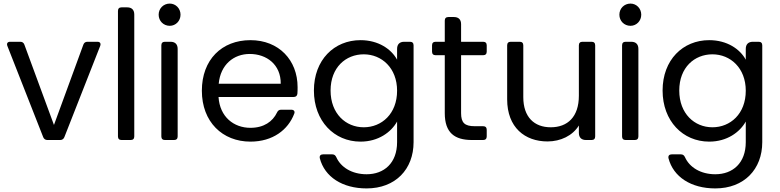

<svg xmlns="http://www.w3.org/2000/svg" viewBox="-20 -781 4349 1071"><path d="M93 -548H37C22 -548 16 -539 21 -525L221 -16C225 -6 233 0 244 0H316C327 0 335 -6 339 -16L539 -525C544 -539 538 -548 523 -548H468C457 -548 449 -543 445 -532L281 -84L116 -532C112 -543 104 -548 93 -548Z M638 -720V-20C638 -7 645 0 658 0H709C722 0 729 -7 729 -20V-700C729 -726 715 -740 689 -740H658C645 -740 638 -733 638 -720Z M880 -528V-20C880 -7 887 0 900 0H951C964 0 971 -7 971 -20V-508C971 -534 957 -548 931 -548H900C887 -548 880 -541 880 -528ZM865 -699C865 -664 892 -637 927 -637C960 -637 987 -664 987 -699C987 -734 960 -761 927 -761C892 -761 865 -734 865 -699Z M1546 -314H1200C1210 -421 1284 -480 1373 -480C1467 -480 1547 -421 1546 -314ZM1106 -275C1106 -101 1221 9 1377 9C1502 9 1587 -57 1621 -146C1627 -160 1619 -169 1605 -169H1548C1537 -169 1530 -164 1525 -153C1501 -103 1452 -68 1377 -68C1284 -68 1206 -129 1199 -240H1618C1630 -240 1638 -246 1639 -259C1640 -271 1640 -282 1640 -295C1640 -445 1536 -557 1377 -557C1217 -557 1106 -448 1106 -275Z M1991 -557C1844 -557 1731 -447 1731 -276C1731 -106 1844 9 1991 9C2091 9 2162 -44 2195 -103V12C2195 129 2122 191 2025 191C1943 191 1881 152 1856 96C1851 85 1844 80 1833 80H1782C1768 80 1761 88 1764 102C1791 206 1890 270 2025 270C2186 270 2287 163 2287 12V-528C2287 -541 2280 -548 2267 -548H2235C2209 -548 2195 -534 2195 -508V-448C2163 -507 2091 -557 1991 -557ZM2009 -478C2109 -478 2195 -402 2195 -275C2195 -146 2109 -71 2009 -71C1909 -71 1824 -147 1824 -276C1824 -405 1909 -478 2009 -478Z M2461 -666V-548H2410C2397 -548 2390 -541 2390 -528V-493C2390 -480 2397 -473 2410 -473H2461V-150C2461 -40 2516 0 2613 0H2675C2688 0 2695 -7 2695 -20V-57C2695 -70 2688 -77 2675 -77H2628C2572 -77 2552 -96 2552 -150V-473H2675C2688 -473 2695 -480 2695 -493V-528C2695 -541 2688 -548 2675 -548H2552V-646C2552 -672 2538 -686 2512 -686H2481C2468 -686 2461 -679 2461 -666Z M3300 -20V-528C3300 -541 3293 -548 3280 -548H3229C3216 -548 3209 -541 3209 -528V-247C3209 -129 3146 -71 3052 -71C2960 -71 2899 -128 2899 -239V-528C2899 -541 2892 -548 2879 -548H2829C2816 -548 2809 -541 2809 -528V-227C2809 -70 2908 8 3034 8C3107 8 3174 -24 3209 -81V-40C3209 -14 3223 0 3249 0H3280C3293 0 3300 -7 3300 -20Z M3450 -528V-20C3450 -7 3457 0 3470 0H3521C3534 0 3541 -7 3541 -20V-508C3541 -534 3527 -548 3501 -548H3470C3457 -548 3450 -541 3450 -528ZM3435 -699C3435 -664 3462 -637 3497 -637C3530 -637 3557 -664 3557 -699C3557 -734 3530 -761 3497 -761C3462 -761 3435 -734 3435 -699Z M3936 -557C3789 -557 3676 -447 3676 -276C3676 -106 3789 9 3936 9C4036 9 4107 -44 4140 -103V12C4140 129 4067 191 3970 191C3888 191 3826 152 3801 96C3796 85 3789 80 3778 80H3727C3713 80 3706 88 3709 102C3736 206 3835 270 3970 270C4131 270 4232 163 4232 12V-528C4232 -541 4225 -548 4212 -548H4180C4154 -548 4140 -534 4140 -508V-448C4108 -507 4036 -557 3936 -557ZM3954 -478C4054 -478 4140 -402 4140 -275C4140 -146 4054 -71 3954 -71C3854 -71 3769 -147 3769 -276C3769 -405 3854 -478 3954 -478Z"/></svg>

Font: Arvore Sans
Style: Regular
Weight: 400
Designer: Jonny Pinhorn (Latin) Dan Schunck (customization for Arvore)
Version: Version 1.000;Glyphs 3.3 (3305)